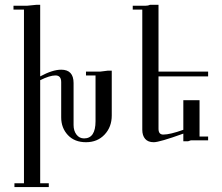

<svg xmlns="http://www.w3.org/2000/svg" viewBox="-20 -590 907 786"><path d="M437.5 -117.2Q437.5 -70.3 408.2 -39.1Q378.9 -7.8 332 -7.8Q285.2 -7.8 257.8 -37.1Q230.5 -66.4 230.5 -109.4V-253.9Q230.5 -281.2 207 -281.2Q183.6 -281.2 144.5 -261.7V160.2H179.7V175.8H39.1V160.2H78.1V-550.8H35.2V-566.4H89.8L128.9 -570.3H144.5V-277.3Q195.3 -304.7 230.5 -304.7Q281.2 -304.7 281.2 -250V-78.1Q281.2 -54.7 293 -39.1Q304.7 -23.4 324.2 -23.4Q371.1 -23.4 371.1 -93.8V-281.2H332V-296.9H390.6L421.9 -300.8H437.5Z M832 -15.6H781.2Q773.4 -15.6 761.7 -15.6L750 -11.7H730.5V-43Q632.8 -7.8 609.4 -7.8Q585.9 -7.8 574.2 -21.5Q562.5 -35.2 562.5 -58.6V-550.8H523.4V-566.4H574.2Q585.9 -566.4 593.8 -570.3H613.3H628.9V-296.9H832V-277.3H628.9V-62.5Q628.9 -39.1 648.4 -39.1Q675.8 -39.1 730.5 -58.6V-179.7H796.9V-31.2H832Z"/></svg>

Font: 和音 by 宁静之雨，公众号njzyshare
Style: Regular
Weight: 400
Designer: Steve Matteson
Foundry: Ascender Corporation
Version: Version 6.00;June 8, 2018;FontCreator 11.0.0.2388 32-bit